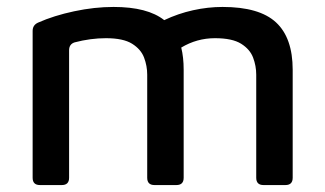

<svg xmlns="http://www.w3.org/2000/svg" viewBox="-20 -533 937 553"><path d="M509 -332V-21Q509 0 488 0H425Q404 0 404 -21V-318Q404 -343 395 -367Q386 -391 360.5 -407Q335 -423 285 -423Q263 -423 240.5 -420Q218 -417 195 -411Q179 -406 179 -388V-21Q179 0 158 0H95Q74 0 74 -21V-444Q74 -461 90 -468Q135 -488 193.5 -500.5Q252 -513 307 -513Q405 -513 453 -475Q493 -494 536 -503.5Q579 -513 621 -513Q727 -513 775 -468.5Q823 -424 823 -332V-21Q823 0 802 0H739Q718 0 718 -21V-318Q718 -343 709 -367Q700 -391 674.5 -407Q649 -423 599 -423Q547 -423 502 -396Q509 -368 509 -332Z"/></svg>

Font: Pitagon Sans Medium
Style: Regular
Weight: 500
Designer: Travis Tran
Foundry: Pitagon
Version: Version 1.001; ttfautohint (v1.8.4.7-5d5b);gftools[0.9.26]